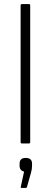

<svg xmlns="http://www.w3.org/2000/svg" viewBox="-20 -703 249 941"><path d="M87 0Q81 0 81 -6V-677Q81 -683 87 -683H122Q128 -683 128 -677V-6Q128 0 122 0ZM86 218Q80 218 82 212L98 138Q76 133 76 109V99Q76 71 106 71Q137 71 137 99V110Q137 126 132 143L112 214Q111 218 105 218Z"/></svg>

Font: Sofia Sans Semi Condensed Light
Style: Regular
Weight: 300
Designer: Botio Nikoltchev, Ani Petrova
Foundry: lettersoup
Version: Version 4.100; ttfautohint (v1.8.4.7-5d5b)